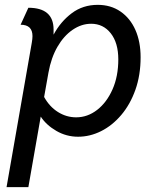

<svg xmlns="http://www.w3.org/2000/svg" viewBox="-20 -552 642 792"><path d="M97 -520Q201 -520 201 -430V-409Q230 -463 276 -497.5Q322 -532 383 -532Q437 -532 477 -504.5Q517 -477 538.5 -428.5Q560 -380 560 -316Q560 -242 538.5 -181.5Q517 -121 480 -77.5Q443 -34 397 -11Q351 12 302 12Q254 12 212.5 -12Q171 -36 148 -71L97 220H7L111 -375Q114 -392 114 -403Q114 -450 65 -450ZM294 -68Q341 -68 380.5 -98.5Q420 -129 444 -183Q468 -237 468 -307Q468 -375 437 -414.5Q406 -454 356 -454Q316 -454 279.5 -429Q243 -404 217 -359Q191 -314 180 -253L162 -152Q184 -112 219 -90Q254 -68 294 -68Z"/></svg>

Font: ABeeZee
Style: Italic
Weight: 400
Italic angle: -10°
Designer: Anja Meiners
Foundry: Anja Meiners
Version: Version 1.003; ttfautohint (v1.8.3)